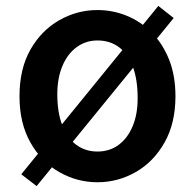

<svg xmlns="http://www.w3.org/2000/svg" viewBox="-20 -603 660 650"><path d="M310 14Q241 14 180.5 -20.5Q120 -55 83 -120.5Q46 -186 46 -277Q46 -370 83 -435Q120 -500 180.5 -534.5Q241 -569 310 -569Q362 -569 409.5 -549.5Q457 -530 494 -492.5Q531 -455 552.5 -401Q574 -347 574 -277Q574 -186 537 -120.5Q500 -55 439.5 -20.5Q379 14 310 14ZM310 -90Q351 -90 381.5 -112.5Q412 -135 429 -175.5Q446 -216 446 -270Q446 -334 429.5 -377.5Q413 -421 382.5 -443.5Q352 -466 310 -466Q270 -466 239 -443Q208 -420 191 -379Q174 -338 174 -284Q174 -222 191 -178.5Q208 -135 238.5 -112.5Q269 -90 310 -90ZM104 27 52 -13 516 -583 568 -542Z"/></svg>

Font: Noto Sans TC SemiBold
Style: Regular
Weight: 600
Designer: Ryoko NISHIZUKA  (kana, bopomofo & ideographs); Paul D. Hunt (Latin, Greek & Cyrillic); Sandoll Communications , Soo-you
Foundry: Adobe
Version: Version 2.004-H2;hotconv 1.0.118;makeotfexe 2.5.65603